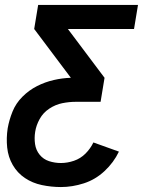

<svg xmlns="http://www.w3.org/2000/svg" viewBox="-20 -550 616 775"><path d="M226 205Q272 205 318.5 190Q365 175 402 140.5Q439 106 460 62L357 25Q345 50 325 70Q305 90 278.5 99Q252 108 226 108Q201 108 178 100.5Q155 93 140 74.5Q125 56 121.5 31.5Q118 7 122 -18Q126 -44 140 -69.5Q154 -95 179 -111.5Q204 -128 231.5 -133.5Q259 -139 285 -139H386L402 -236L254 -433H521L537 -530H134L118 -433L266 -236Q232 -235 197 -227Q162 -219 129.5 -202.5Q97 -186 70.5 -159.5Q44 -133 30.5 -99.5Q17 -66 11 -32Q5 7 9 45.5Q13 84 31.5 116Q50 148 80.5 168.5Q111 189 149 197Q187 205 226 205Z"/></svg>

Font: Iosevka Sparkle Semibold
Style: Italic
Weight: 600
Italic angle: -9°
Designer: Belleve Invis
Foundry: Belleve Invis
Version: Version 4.5.0; ttfautohint (v1.8.3)